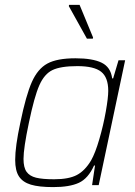

<svg xmlns="http://www.w3.org/2000/svg" viewBox="-20 -756 552 784"><path d="M42 -103Q42 -158 63 -255Q86 -367 110 -421Q134 -475 173.5 -496.5Q213 -518 288 -518Q358 -518 395 -500Q432 -482 438 -436H442L464 -510H491L383 0H356L368 -80H364Q340 -27 302 -9.5Q264 8 197 8Q139 8 106 -2Q73 -12 57.5 -35.5Q42 -59 42 -103ZM352 -101Q369 -131 385.5 -187.5Q402 -244 412 -300.5Q422 -357 422 -385Q422 -440 393 -463Q364 -486 296 -486Q228 -486 194.5 -470Q161 -454 140.5 -407.5Q120 -361 98 -255Q76 -151 76 -107Q76 -72 88.5 -54.5Q101 -37 127 -30.5Q153 -24 201 -24Q261 -24 294 -41.5Q327 -59 352 -101ZM335 -598 261 -731 262 -736H305L360 -603L359 -598Z"/></svg>

Font: Saira Semi Condensed Thin
Style: Italic
Weight: 100
Width: 4
Italic angle: -12°
Designer: Hector Gatti with collaboration of the Omnibus-Type team
Foundry: Omnibus-Type
Version: Version 1.001; ttfautohint (v1.8)